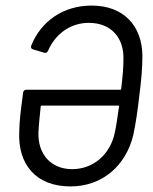

<svg xmlns="http://www.w3.org/2000/svg" viewBox="-20 -659 549 689"><path d="M491 -459C490 -567 423 -639 309 -639C207 -639 127 -583 92 -495C90 -488 92 -484 98 -482L138 -470C144 -468 149 -470 152 -476C178 -536 231 -577 299 -577C378 -577 425 -524 423 -447C423 -416 420 -383 415 -341C415 -338 413 -337 411 -337H74C69 -337 64 -333 63 -327C53 -251 50 -227 49 -185C44 -69 109 10 233 10C347 10 431 -64 458 -173C467 -215 474 -262 480 -316C487 -370 491 -415 491 -459ZM239 -52C162 -52 115 -107 118 -184C119 -209 123 -247 126 -276C126 -279 128 -280 130 -280H404C406 -280 408 -279 407 -276C402 -240 397 -206 392 -183C376 -106 316 -52 239 -52Z"/></svg>

Font: Barlow Semi Condensed
Style: Italic
Weight: 400
Width: 4
Italic angle: -7°
Designer: Jeremy Tribby
Foundry: Tribby Type
Version: Version 1.422;hotconv 1.0.109;makeotfexe 2.5.65596